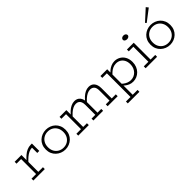

<svg xmlns="http://www.w3.org/2000/svg" viewBox="175 -1984 3417 3417"><g transform="rotate(-45 1883.5 -275.0)"><path d="M190 -282V-329Q229 -375 269.5 -410Q310 -445 355 -464.5Q400 -484 449 -484H479V-298H428V-431Q386 -430 346.5 -411.5Q307 -393 268.5 -360.5Q230 -328 190 -282ZM32 0V-47H320V0ZM148 -7V-471H203V-7ZM32 -424V-471H201V-424Z M828 15Q777 15 732 -3Q687 -21 652 -53.5Q617 -86 597.5 -131.5Q578 -177 578 -234Q578 -291 597.5 -337Q617 -383 652 -415.5Q687 -448 732 -465.5Q777 -483 828 -483Q878 -483 923.5 -465.5Q969 -448 1003.5 -415.5Q1038 -383 1057.5 -337Q1077 -291 1077 -234Q1077 -177 1057.5 -131.5Q1038 -86 1003.5 -53.5Q969 -21 924 -3Q879 15 828 15ZM828 -32Q884 -32 927.5 -57.5Q971 -83 996 -128Q1021 -173 1021 -234Q1021 -295 996 -340Q971 -385 927.5 -410.5Q884 -436 828 -436Q772 -436 728 -410.5Q684 -385 659 -340Q634 -295 634 -234Q634 -173 659 -128Q684 -83 728 -57.5Q772 -32 828 -32Z M1162 -424V-471H1323V-424ZM1278 -7V-471H1333V-7ZM1162 0V-47H1427V0ZM1638 -7V-299Q1638 -342 1626 -371.5Q1614 -401 1590.5 -416.5Q1567 -432 1531 -432Q1494 -432 1455.5 -413Q1417 -394 1379.5 -360Q1342 -326 1308 -281V-329Q1341 -374 1379 -408.5Q1417 -443 1459.5 -463.5Q1502 -484 1547 -484Q1581 -484 1607.5 -472.5Q1634 -461 1653 -438.5Q1672 -416 1682.5 -383Q1693 -350 1693 -305V-7ZM1543 0V-47H1787V0ZM1996 -7V-299Q1996 -331 1990 -356Q1984 -381 1970.5 -397.5Q1957 -414 1937 -423Q1917 -432 1890 -432Q1853 -432 1814.5 -413Q1776 -394 1738.5 -360Q1701 -326 1667 -281V-329Q1701 -374 1738.5 -408.5Q1776 -443 1818 -463.5Q1860 -484 1906 -484Q1939 -484 1966 -472.5Q1993 -461 2011.5 -438.5Q2030 -416 2040.5 -383Q2051 -350 2051 -305V-7ZM1902 0V-47H2154V0Z M2535 14Q2488 14 2450.5 -2Q2413 -18 2382 -43Q2351 -68 2326 -95V-141Q2351 -113 2382 -88.5Q2413 -64 2449 -49.5Q2485 -35 2528 -35Q2567 -35 2601.5 -50.5Q2636 -66 2662 -94Q2688 -122 2702.5 -160Q2717 -198 2717 -244Q2717 -304 2694 -347Q2671 -390 2632 -412.5Q2593 -435 2544 -434Q2501 -434 2463 -416.5Q2425 -399 2392.5 -370Q2360 -341 2333 -305V-355Q2357 -389 2391 -418Q2425 -447 2466.5 -465Q2508 -483 2554 -483Q2614 -483 2664 -454Q2714 -425 2743.5 -371.5Q2773 -318 2773 -244Q2773 -186 2754 -138.5Q2735 -91 2702 -57Q2669 -23 2626.5 -4.5Q2584 14 2535 14ZM2191 218V171H2483V218ZM2306 210V-471H2361V210ZM2191 -424V-471H2359V-424Z M2974 -7V-471H3029V-7ZM2858 0V-47H3146V0ZM2858 -425V-471H3021V-425ZM2989 -598Q2963 -598 2945.5 -611Q2928 -624 2928 -643Q2928 -664 2945.5 -678Q2963 -692 2988 -692Q3016 -692 3033 -678Q3050 -664 3050 -643Q3050 -624 3033 -611Q3016 -598 2989 -598Z M3465 15Q3414 15 3369 -3Q3324 -21 3289 -53.5Q3254 -86 3234.5 -131.5Q3215 -177 3215 -234Q3215 -291 3234.5 -337Q3254 -383 3289 -415.5Q3324 -448 3369 -465.5Q3414 -483 3465 -483Q3515 -483 3560.5 -465.5Q3606 -448 3640.5 -415.5Q3675 -383 3694.5 -337Q3714 -291 3714 -234Q3714 -177 3694.5 -131.5Q3675 -86 3640.5 -53.5Q3606 -21 3561 -3Q3516 15 3465 15ZM3465 -32Q3521 -32 3564.5 -57.5Q3608 -83 3633 -128Q3658 -173 3658 -234Q3658 -295 3633 -340Q3608 -385 3564.5 -410.5Q3521 -436 3465 -436Q3409 -436 3365 -410.5Q3321 -385 3296 -340Q3271 -295 3271 -234Q3271 -173 3296 -128Q3321 -83 3365 -57.5Q3409 -32 3465 -32ZM3441 -556 3421 -579 3628 -768 3662 -725Z"/></g></svg>

Font: BioRhyme ExtraBold Light
Style: Regular
Weight: 300
Version: Version 1.600;gftools[0.9.33]